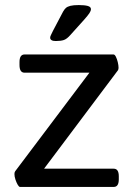

<svg xmlns="http://www.w3.org/2000/svg" viewBox="-20 -738 529 758"><path d="M59 0Q55 0 50 -8.5Q45 -17 41 -29Q37 -41 37 -51Q37 -58 40 -62L333 -451H77Q57 -451 57 -481V-493Q57 -523 77 -523H428Q433 -523 437.5 -514Q442 -505 445 -492.5Q448 -480 448 -471Q448 -465 446 -461L154 -72H429Q449 -72 449 -42V-30Q449 0 429 0ZM200 -576Q189 -576 183.5 -579.5Q178 -583 178 -589Q178 -594 181.5 -600.5Q185 -607 189 -616L229 -692Q234 -701 240 -706.5Q246 -712 258 -715Q270 -718 291 -718Q314 -718 326.5 -714.5Q339 -711 339 -702Q339 -695 333 -686Q327 -677 312 -660L258 -600Q244 -584 232 -580Q220 -576 200 -576Z"/></svg>

Font: Asap
Style: Regular
Weight: 400
Designer: Pablo Cosgaya
Foundry: Omnibus-Type
Version: Version 3.001